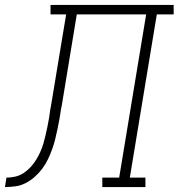

<svg xmlns="http://www.w3.org/2000/svg" viewBox="-76 -755 721 775"><path d="M-56 0 -50 -38Q-33 -38 -15 -42Q3 -46 18.5 -56Q34 -66 47 -80Q60 -94 69.5 -109.5Q79 -125 86.5 -141.5Q94 -158 99 -175Q104 -192 108 -209.5Q112 -227 115.5 -244Q119 -261 122 -278.5Q125 -296 127 -313Q128 -318 129 -323.5Q130 -329 131 -335L191 -697H128V-735H625V-697H557L448 -38H511V0H337V-38H405L514 -697H234L173 -327Q172 -325 172 -323Q172 -321 171 -319Q168 -298 164.5 -277.5Q161 -257 156.5 -236Q152 -215 147 -194Q142 -173 134.5 -152.5Q127 -132 117.5 -112Q108 -92 94.5 -74Q81 -56 64 -41Q47 -26 27.5 -16Q8 -6 -13.5 -3Q-35 0 -56 0Z"/></svg>

Font: Iosevka Slab XLtEx
Style: Italic
Weight: 200
Width: 7
Italic angle: -9°
Monospace: yes
Designer: Belleve Invis
Foundry: Belleve Invis
Version: Version 11.1.0; ttfautohint (v1.8.3)